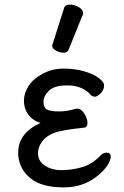

<svg xmlns="http://www.w3.org/2000/svg" viewBox="-20 -790 540 834"><path d="M258 -754Q262 -770 283 -770Q304 -770 322.5 -759Q341 -748 341 -732Q341 -728 339 -725L278 -574Q273 -561 256.5 -561Q240 -561 223.5 -570Q207 -579 207 -590Q207 -597 209 -600ZM442 -127Q461 -127 461 -109Q461 -98 450.5 -78Q440 -58 414 -35Q350 24 255.5 24Q161 24 112 -16Q63 -56 59 -119Q59 -123 59 -127Q59 -212 156 -256Q126 -265 108 -286Q84 -314 84 -353Q84 -384 103.5 -415.5Q123 -447 165 -469.5Q207 -492 256.5 -492Q306 -492 346.5 -480Q387 -468 409 -451Q431 -434 432 -422Q432 -421 432 -419Q432 -399 417 -384.5Q402 -370 392.5 -370Q383 -370 376 -376Q376 -376 366 -386Q332 -419 271 -419Q216 -419 192.5 -396Q169 -373 169 -349Q169 -322 184.5 -314Q200 -306 236.5 -306Q273 -306 310 -318H315Q333 -318 346 -297Q360 -275 360 -255.5Q360 -236 342 -235Q251 -226 216 -213Q181 -200 163 -175.5Q145 -151 145 -124Q145 -91 174.5 -71Q204 -51 247 -51Q290 -51 333.5 -63Q377 -75 412 -110Q427 -127 442 -127Z"/></svg>

Font: Moon Stars Kai HW
Style: Bold
Weight: 700
Designer: GuiWonder
Version: Version 1.101